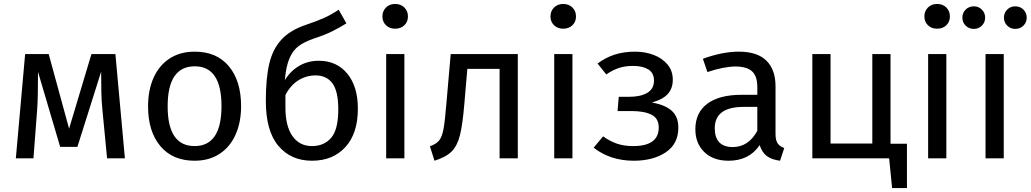

<svg xmlns="http://www.w3.org/2000/svg" viewBox="-20 -800 5207 970"><path d="M611 0H521L497 -249Q493 -288 492 -335.5Q491 -383 491 -438L371 -58H284L172 -437Q172 -305 168 -250L149 0H60L107 -527H226L329 -150L442 -527H563Z M1198 -264Q1198 -182 1170 -119.5Q1142 -57 1089 -22.5Q1036 12 963 12Q852 12 790 -62Q728 -136 728 -263Q728 -345 756 -407.5Q784 -470 837 -504.5Q890 -539 964 -539Q1075 -539 1136.5 -465Q1198 -391 1198 -264ZM827 -263Q827 -62 963 -62Q1099 -62 1099 -264Q1099 -465 964 -465Q827 -465 827 -263Z M1788 -251Q1788 -126 1725 -57Q1662 12 1556 12Q1450 12 1386.5 -63Q1323 -138 1323 -290Q1323 -405 1340.5 -478.5Q1358 -552 1401.5 -599.5Q1445 -647 1524 -674Q1583 -694 1618.5 -710Q1654 -726 1691 -751L1730 -682Q1695 -660 1657.5 -641.5Q1620 -623 1568 -606Q1518 -589 1489 -567.5Q1460 -546 1442.5 -505.5Q1425 -465 1419 -395Q1447 -441 1491 -467Q1535 -493 1591 -493Q1681 -493 1734.5 -428Q1788 -363 1788 -251ZM1689 -248Q1689 -339 1659.5 -379Q1630 -419 1574 -419Q1528 -419 1488 -394.5Q1448 -370 1422 -320V-256Q1422 -163 1457.5 -112.5Q1493 -62 1556 -62Q1617 -62 1653 -103.5Q1689 -145 1689 -248Z M2041 -717Q2041 -690 2023 -672.5Q2005 -655 1976 -655Q1948 -655 1930 -672.5Q1912 -690 1912 -717Q1912 -744 1930 -762Q1948 -780 1976 -780Q2005 -780 2023 -762Q2041 -744 2041 -717ZM2023 0H1931V-527H2023Z M2596 -527V0H2504V-452H2341L2326 -276Q2317 -169 2303.5 -116Q2290 -63 2261.5 -34.5Q2233 -6 2175 12L2152 -61Q2186 -73 2200 -92Q2214 -111 2221 -150Q2228 -189 2236 -286L2257 -527Z M2890 -717Q2890 -690 2872 -672.5Q2854 -655 2825 -655Q2797 -655 2779 -672.5Q2761 -690 2761 -717Q2761 -744 2779 -762Q2797 -780 2825 -780Q2854 -780 2872 -762Q2890 -744 2890 -717ZM2872 0H2780V-527H2872Z M3379 -397Q3379 -353 3353.5 -325Q3328 -297 3273 -282Q3339 -271 3373 -241Q3407 -211 3407 -155Q3407 -73 3343.5 -30.5Q3280 12 3182 12Q3063 12 2979 -54L3027 -111Q3062 -86 3097.5 -74Q3133 -62 3179 -62Q3308 -62 3308 -156Q3308 -202 3271.5 -220.5Q3235 -239 3170 -239H3100L3106 -311H3160Q3216 -311 3250 -331Q3284 -351 3284 -393Q3284 -432 3255 -449.5Q3226 -467 3179 -467Q3138 -467 3106.5 -456.5Q3075 -446 3043 -424L2999 -479Q3039 -509 3085 -524Q3131 -539 3189 -539Q3239 -539 3282.5 -522.5Q3326 -506 3352.5 -474Q3379 -442 3379 -397Z M3942 -52 3921 12Q3880 7 3855 -11Q3830 -29 3818 -67Q3765 12 3661 12Q3583 12 3538 -32Q3493 -76 3493 -147Q3493 -231 3553.5 -276Q3614 -321 3725 -321H3806V-360Q3806 -416 3779 -440Q3752 -464 3696 -464Q3638 -464 3554 -436L3531 -503Q3629 -539 3713 -539Q3806 -539 3852 -493.5Q3898 -448 3898 -364V-123Q3898 -91 3909 -75.5Q3920 -60 3942 -52ZM3806 -139V-260H3737Q3591 -260 3591 -152Q3591 -105 3614 -81Q3637 -57 3682 -57Q3761 -57 3806 -139Z M4562 -74V150H4487L4472 0H4084V-527H4176V-75H4387V-527H4479V-74Z M4779 -717Q4779 -690 4761 -672.5Q4743 -655 4714 -655Q4686 -655 4668 -672.5Q4650 -690 4650 -717Q4650 -744 4668 -762Q4686 -780 4714 -780Q4743 -780 4761 -762Q4779 -744 4779 -717ZM4761 0H4669V-527H4761Z M5051 0H4959V-527H5051ZM4957 -711Q4957 -687 4940.5 -670.5Q4924 -654 4900 -654Q4875 -654 4858.5 -670.5Q4842 -687 4842 -711Q4842 -735 4858.5 -751.5Q4875 -768 4900 -768Q4924 -768 4940.5 -751.5Q4957 -735 4957 -711ZM5167 -711Q5167 -687 5150.5 -670.5Q5134 -654 5109 -654Q5085 -654 5068.5 -670.5Q5052 -687 5052 -711Q5052 -735 5068.5 -751.5Q5085 -768 5109 -768Q5134 -768 5150.5 -751.5Q5167 -735 5167 -711Z"/></svg>

Font: Fira Sans
Style: Regular
Weight: 400
Designer: bBox Type GmbH & Carrois Corporate GbR & Edenspiekermann AG
Foundry: bBox Type GmbH & Carrois Corporate GbR & Edenspiekermann AG
Version: Version 4.301